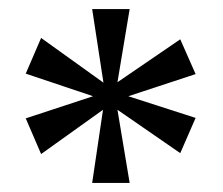

<svg xmlns="http://www.w3.org/2000/svg" viewBox="-20 -780 493 425"><path d="M184 -375 208 -537 71 -439 37 -518 186 -567 37 -617 71 -696 209 -597 184 -760H267L240 -598L379 -693L413 -616L264 -567L413 -519L379 -441L240 -537L267 -375Z"/></svg>

Font: Noto Serif Bengali SemiCondensed Medium
Style: Regular
Weight: 500
Width: 4
Designer: Juan Bruce, Universal Thirst, Indian Type Foundry and the Monotype Design Team.
Foundry: Monotype Imaging Inc.
Version: Version 2.003; ttfautohint (v1.8.4.7-5d5b)